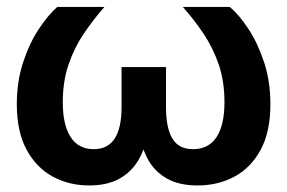

<svg xmlns="http://www.w3.org/2000/svg" viewBox="-20 -536 842 563"><path d="M241.2 7.8Q182.6 7.8 134.5 -18.3Q86.4 -44.4 57.9 -97.2Q29.3 -149.9 29.3 -230.5Q29.3 -297.4 47.9 -353.5Q66.4 -409.7 94 -451.2Q121.6 -492.7 147.9 -515.6H286.1Q254.4 -479.5 226.3 -438.2Q198.2 -397 181.2 -347.4Q164.1 -297.9 164.1 -236.3Q164.1 -169.9 187 -134.3Q210 -98.6 254.9 -98.6Q296.4 -98.6 316.4 -129.9Q336.4 -161.1 336.4 -221.2V-339.4H466.8V-221.2Q466.8 -161.1 485.4 -129.9Q503.9 -98.6 545.9 -98.6Q591.8 -98.6 615 -134Q638.2 -169.4 638.2 -236.3Q638.2 -298.3 621.1 -347.7Q604 -397 576.2 -438.2Q548.3 -479.5 516.1 -515.6H653.8Q681.2 -492.7 708.5 -451.2Q735.8 -409.7 754.4 -353.5Q772.9 -297.4 772.9 -230.5Q772.9 -149.9 744.4 -96.9Q715.8 -43.9 667.5 -18.1Q619.1 7.8 559.6 7.8Q506.3 7.8 470.9 -11.7Q435.5 -31.2 416 -64.9Q396.5 -98.6 388.7 -140.1H411.6Q404.8 -97.7 384.5 -64.2Q364.3 -30.8 329.1 -11.5Q293.9 7.8 241.2 7.8Z"/></svg>

Font: Inter Cardless Display
Style: Bold
Weight: 700
Designer: Rasmus Andersson
Foundry: rsms
Version: Version 4.001;git-9221beed3